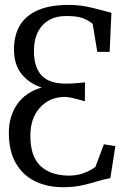

<svg xmlns="http://www.w3.org/2000/svg" viewBox="-20 -772 545 803"><path d="M247.5 11Q179.5 11.5 127.5 -13.5Q75.5 -38.5 46.2 -89.5Q17 -140.5 17 -217Q17 -286.5 52.5 -336.8Q88 -387 154.5 -406Q102 -423 70.2 -462.5Q38.5 -502 38.5 -565Q38.5 -624.5 63.2 -666Q88 -707.5 139 -729.5Q190 -751.5 267 -751.5Q296 -751.5 320.5 -748Q345 -744.5 366.8 -739.2Q388.5 -734 408 -728.5Q427.5 -723 446 -718.5L438.5 -555H387L367.5 -672.5Q348 -688.5 324.2 -696.8Q300.5 -705 256.5 -705Q193.5 -705 157.8 -666.2Q122 -627.5 122 -558.5Q122 -493.5 151.5 -459.2Q181 -425 243.5 -422.5Q262 -422 285.8 -423.2Q309.5 -424.5 335.5 -427.5L335 -348.5Q300 -358.5 279.8 -363Q259.5 -367.5 243.5 -366.5Q184.5 -364 145.8 -320.5Q107 -277 107 -204Q107 -119 148 -79.2Q189 -39.5 263 -37.5Q300 -37 329 -47.5Q358 -58 379 -74L414.5 -168.5L462.5 -161L441.5 -27Q413 -22 384.5 -13Q356 -4 323 3.2Q290 10.5 247.5 11Z"/></svg>

Font: Merriweather 24pt SemiCondensed Light
Style: Regular
Weight: 300
Width: 4
Designer: Eben Sorkin
Foundry: Eben Sorkin
Version: Version 2.100